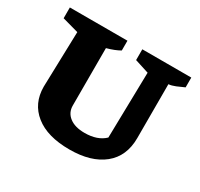

<svg xmlns="http://www.w3.org/2000/svg" viewBox="-120 -687 885 849"><g transform="rotate(30 322.0 -262.5)"><path d="M323 10Q210 10 148 -39.5Q86 -89 86 -174L94 -457L11 -480V-535H305V-485Q279 -470 239 -459V-166Q239 -130 267 -108.5Q295 -87 344 -87Q410 -87 446 -122L453 -457L381 -480V-535H631V-485Q612 -476 592.5 -468Q573 -460 558 -459V-184Q558 -91 495.5 -40.5Q433 10 323 10Z"/></g></svg>

Font: Piazzolla SC
Style: Bold
Weight: 700
Designer: Juan Pablo del Peral
Foundry: Huerta Tipografica
Version: Version 1.330